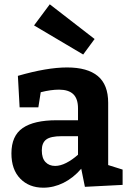

<svg xmlns="http://www.w3.org/2000/svg" viewBox="-20 -859 601 891"><path d="M482 -93 549 -72V-1L374 8L357 -76Q320 -33 274.5 -10.5Q229 12 181 12Q115 12 74 -30Q33 -72 33 -147Q33 -229 85.5 -265Q138 -301 243 -301H342V-356Q342 -401 320 -422Q298 -443 254 -443Q216 -443 169 -431L158 -361H71L63 -507Q198 -546 291 -546Q386 -546 434 -506Q482 -466 482 -382ZM236 -89Q260 -89 287.5 -103Q315 -117 342 -141V-227H266Q215 -227 194.5 -211.5Q174 -196 174 -161Q174 -125 191 -107Q208 -89 236 -89ZM138 -741 211 -839 419 -678 366 -606Z"/></svg>

Font: Bitter Pro
Style: Bold
Weight: 700
Designer: Sol Matas, and Bitter project Authors
Foundry: Sol Matas
Version: Version 1.010